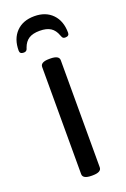

<svg xmlns="http://www.w3.org/2000/svg" viewBox="-141 -764 536 814"><g transform="rotate(-20 127.0 -357.5)"><path d="M85 -20V-503Q85 -525 125 -525H129Q169 -525 169 -503V-20Q169 2 129 2H125Q85 2 85 -20ZM238 -602Q238 -587 220 -587Q213 -587 210 -590Q207 -593 205.5 -597Q204 -601 203 -603Q194 -628 176 -639.5Q158 -651 127 -651Q96 -651 78 -639.5Q60 -628 51 -603Q51 -602 49 -597Q47 -592 43 -589.5Q39 -587 33 -587Q15 -587 15 -602Q15 -655 45 -686Q75 -717 127 -717Q178 -717 208 -686Q238 -655 238 -602Z"/></g></svg>

Font: Asap Condensed
Style: Regular
Weight: 400
Designer: Pablo Cosgaya
Foundry: Omnibus-Type
Version: Version 1.010; ttfautohint (v1.8)